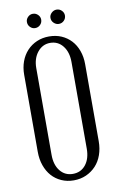

<svg xmlns="http://www.w3.org/2000/svg" viewBox="-93 -881 582 940"><g transform="rotate(-10 198.0 -411.0)"><path d="M46 -543Q46 -579 57 -609Q68 -639 88.5 -661Q109 -683 137 -695Q165 -707 198 -707Q232 -707 259.5 -695Q287 -683 307 -661.5Q327 -640 338 -609.5Q349 -579 349 -543V-160Q349 -123 338 -92Q327 -61 306.5 -39Q286 -17 258 -4.5Q230 8 196 8Q163 8 135 -4.5Q107 -17 87.5 -39Q68 -61 57 -92Q46 -123 46 -160ZM110 -134Q110 -84 134 -54Q158 -24 197 -24Q237 -24 261 -54Q285 -84 285 -134V-565Q285 -614 261 -644.5Q237 -675 198 -675Q160 -675 135 -644Q110 -613 110 -565ZM104 -795Q104 -809 114.5 -819.5Q125 -830 139 -830Q154 -830 164.5 -819.5Q175 -809 175 -795Q175 -780 164.5 -769.5Q154 -759 139 -759Q125 -759 114.5 -769.5Q104 -780 104 -795ZM221 -795Q221 -809 232 -819.5Q243 -830 257 -830Q272 -830 282.5 -819.5Q293 -809 293 -795Q293 -780 282.5 -769.5Q272 -759 257 -759Q243 -759 232 -769.5Q221 -780 221 -795Z"/></g></svg>

Font: Moniqa Paragraph
Style: Regular
Weight: 400
Designer: Rajesh Rajput
Foundry: Rajesh Rajput
Version: Version 1.000